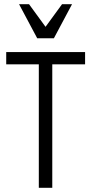

<svg xmlns="http://www.w3.org/2000/svg" viewBox="-20 -900 437 920"><path d="M387.7 -650.4H9.8V-591.8H166V0H230.5V-591.8H387.7ZM71.3 -879.9H119.1L198.2 -771.5L277.3 -879.9H325.2L238.3 -716.8H158.2Z"/></svg>

Font: Lohit Devanagari
Style: Regular
Weight: 400
Version: 2.95.4